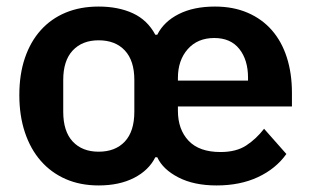

<svg xmlns="http://www.w3.org/2000/svg" viewBox="-20 -554 950 586"><path d="M281 -91Q332 -91 361 -122Q390 -153 390 -213V-310Q390 -369 361 -400Q332 -431 281 -431Q231 -431 202 -400Q173 -369 173 -310V-213Q173 -153 202 -122Q231 -91 281 -91ZM737 -308V-317Q737 -371 710.5 -404.5Q684 -438 634 -438Q583 -438 553 -404Q523 -370 523 -316V-308ZM641 12Q572 12 524.5 -12.5Q477 -37 460 -74H454Q434 -34 389 -11Q344 12 281 12Q225 12 180.5 -7.5Q136 -27 104.5 -63Q73 -99 56 -150Q39 -201 39 -264Q39 -327 56 -377Q73 -427 104.5 -462Q136 -497 180.5 -515.5Q225 -534 281 -534Q341 -534 385.5 -513.5Q430 -493 454 -448H460Q480 -488 525.5 -511Q571 -534 636 -534Q692 -534 736 -515Q780 -496 810 -461.5Q840 -427 855.5 -378.5Q871 -330 871 -271V-229H523V-216Q523 -159 555.5 -124.5Q588 -90 653 -90Q701 -90 731.5 -110Q762 -130 786 -161L854 -84Q822 -39 767.5 -13.5Q713 12 641 12Z"/></svg>

Font: IBM Plex Sans Thai SemiBold
Style: Regular
Weight: 600
Designer: Mike Abbink, Paul van der Laan, Pieter van Rosmalen, Ben Mitchell, Mark Frömberg
Foundry: Bold Monday
Version: Version 1.1